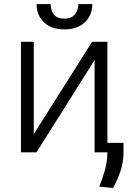

<svg xmlns="http://www.w3.org/2000/svg" viewBox="-20 -752 680 948"><path d="M146.7 -89.8 434.7 -545.5H510.3V0H447.1V-455.6L160.2 0H83.5V-545.5H146.7ZM366.8 -731.9H435.4Q435.7 -676.5 398.4 -641.5Q361.2 -606.5 297.2 -606.9Q234.7 -606.5 197.6 -641.5Q160.5 -676.5 160.9 -731.9H230.1Q230.1 -702.8 245.4 -681.5Q260.7 -660.2 297.2 -659.8Q334.2 -660.2 350.3 -681.6Q366.5 -703.1 366.8 -731.9ZM589.8 -46.5V9.9Q588.4 52.9 574.8 93Q561.1 133.2 538 176.5L470.2 169.4Q488.6 123.9 499.1 84.3Q509.6 44.7 509.9 8.9V-46.5Z"/></svg>

Font: Inter UI Light
Style: Regular
Weight: 300
Designer: Rasmus Andersson
Foundry: rsms
Version: 3.2;8d6f07862